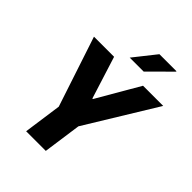

<svg xmlns="http://www.w3.org/2000/svg" viewBox="-246 -1017 1147 1147"><g transform="rotate(45 327.0 -444.0)"><path d="M181.5 0 215.5 -241.5 68.5 -686H238.5L323 -418H327.5L483 -686H653.5L381.5 -241.5L347.5 0ZM308 -748.5 419 -888.5H562.5L563.5 -885.5L426 -748.5Z"/></g></svg>

Font: Chivo Mono Medium
Style: Italic
Weight: 500
Italic angle: -8.05°
Monospace: yes
Designer: Hector Gatti
Foundry: Omnibus-Type
Version: Version 1.008